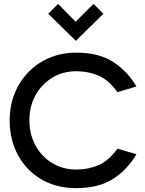

<svg xmlns="http://www.w3.org/2000/svg" viewBox="-20 -962 750 992"><path d="M374 10Q271 10 193.5 -35.5Q116 -81 73 -160.5Q30 -240 30 -340Q30 -416 56 -480Q82 -544 128.5 -591Q175 -638 237.5 -664Q300 -690 374 -690Q490 -690 564 -642.5Q638 -595 685 -515L587 -486Q541 -549 488.5 -571.5Q436 -594 374 -594Q305 -594 250.5 -561Q196 -528 164 -471Q132 -414 132 -340Q132 -267 164 -209.5Q196 -152 250.5 -119Q305 -86 374 -86Q436 -86 488.5 -108.5Q541 -131 587 -194L685 -165Q638 -85 564 -37.5Q490 10 374 10ZM372 -751 229 -891 280 -942 403 -817 339 -818 463 -942 514 -891Z"/></svg>

Font: Gabarito
Style: Regular
Weight: 400
Designer: Leandro Assis / Alvaro Franca / Felipe Casaprima
Foundry: Naipe Foundry
Version: Version 1.000